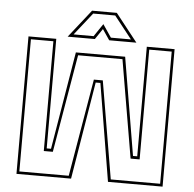

<svg xmlns="http://www.w3.org/2000/svg" viewBox="-57 -916 984 974"><g transform="rotate(5 434.5 -429.0)"><path d="M62.5 -700H204V-142H226L309 -640H560L643.5 -142H665V-700H806.5V0H528.5L446.5 -496.5H422.5L340.5 0H62.5ZM76 -686.5V-13.5H327.5L412 -510.5H457.5L541.5 -13.5H793V-686.5H678.5V-127.5H632.5L547.5 -626.5H321.5L236.5 -127.5H190.5V-686.5ZM372.5 -858H498.5L610.5 -716H472L435.5 -770L399 -716H260.5ZM379.5 -844 289.5 -730H391.5L435.5 -795L479.5 -730H581.5L491.5 -844Z"/></g></svg>

Font: Tourney Thin Thin
Style: Regular
Weight: 250
Version: Version 1.015